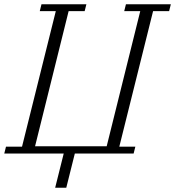

<svg xmlns="http://www.w3.org/2000/svg" viewBox="-35 -718 819 898"><path d="M263 0H-15L-7 -32H68L226 -666H151L159 -698H369L361 -666H286L129 -34H464L621 -666H546L554 -698H764L756 -666H681L523 -32H598L590 0H315L275 160H223Z"/></svg>

Font: IBM Plex Serif Light
Style: Italic
Weight: 300
Italic angle: -14°
Designer: Mike Abbink, Paul van der Laan, Pieter van Rosmalen
Foundry: Bold Monday
Version: Version 3.001